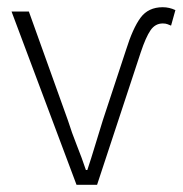

<svg xmlns="http://www.w3.org/2000/svg" viewBox="-20 -512 506 532"><path d="M192 0 12 -480H60L168 -179Q179 -144 193 -109Q207 -74 218 -41H222Q233 -74 243.5 -109Q254 -144 265 -179L329 -373Q348 -434 369.5 -463Q391 -492 431 -492Q449 -492 466 -484L454 -441Q449 -443 444 -445Q439 -447 431 -447Q410 -447 397 -428Q384 -409 370 -367L249 0Z"/></svg>

Font: hySource Sans Pro Light
Style: Regular
Weight: 300
Designer: Paul D. Hunt
Foundry: Adobe Systems Incorporated
Version: Version 2.021;PS 2.000;hotconv 1.0.86;makeotf.lib2.5.63406